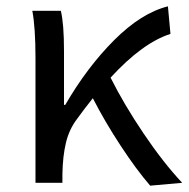

<svg xmlns="http://www.w3.org/2000/svg" viewBox="-20 -577 595 606"><path d="M273 -267Q245 -232 222 -200Q198 -168 188 -126Q178 -84 177 -28V0H92V-394Q92 -490 82 -543H172Q182 -502 182 -416V-246H186Q255 -365 340.5 -450.5Q426 -536 510 -557L518 -470Q430 -442 329 -332Q371 -248 433 -156Q495 -64 555 0L454 9Q410 -42 360.5 -117.5Q311 -193 273 -267Z"/></svg>

Font: Noto Sans SC
Style: Regular
Weight: 400
Designer: Ryoko NISHIZUKA ____ (kana & ideographs); Paul D. Hunt (Latin, Greek & Cyrillic); Wenlong ZHANG ___ (bopomofo); Sandoll 
Foundry: Adobe Systems Incorporated
Version: Version 1.004